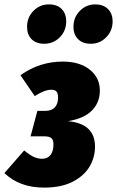

<svg xmlns="http://www.w3.org/2000/svg" viewBox="-46 -834 532 873"><path d="M408 -422Q408 -368 372 -331.5Q336 -295 263 -283Q386 -272 386 -167Q386 -119 361.5 -77Q337 -35 285 -8Q233 19 154 19Q43 19 -26 -47L64 -150Q89 -129 108 -120.5Q127 -112 145 -112Q170 -112 183.5 -129Q197 -146 197 -178Q197 -198 187.5 -206Q178 -214 157 -214H93L124 -330H161Q189 -330 203.5 -346Q218 -362 218 -390Q218 -409 211 -417.5Q204 -426 188 -426Q156 -426 112 -397L47 -492Q134 -554 239 -554Q316 -554 362 -517.5Q408 -481 408 -422ZM77 -712Q77 -755 106 -784.5Q135 -814 176 -814Q214 -814 234.5 -793Q255 -772 255 -737Q255 -694 226 -664.5Q197 -635 155 -635Q118 -635 97.5 -656Q77 -677 77 -712ZM288 -712Q288 -755 317 -784.5Q346 -814 387 -814Q424 -814 445 -793Q466 -772 466 -737Q466 -694 437 -664.5Q408 -635 367 -635Q330 -635 309 -656Q288 -677 288 -712Z"/></svg>

Font: Fira Sans Extra Condensed Black
Style: Italic
Weight: 900
Width: 3
Italic angle: -8°
Designer: Carrois Corporate & Edenspiekermann AG
Foundry: Carrois Corporate GbR & Edenspiekermann AG
Version: Version 4.203